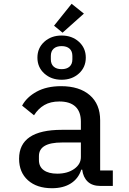

<svg xmlns="http://www.w3.org/2000/svg" viewBox="-20 -984 680 1016"><path d="M415 -86H410Q395 -39 355 -13.5Q315 12 255 12Q175 12 128 -30Q81 -72 81 -144Q81 -297 307 -297H408V-340Q408 -393 379 -420Q350 -447 294 -447Q247 -447 214.5 -428Q182 -409 160 -374L97 -425Q121 -470 174 -499Q227 -528 303 -528Q400 -528 455 -480.5Q510 -433 510 -347V-82H577V0H512Q468 0 444 -23Q420 -46 415 -86ZM283 -65Q337 -65 372.5 -90Q408 -115 408 -153V-230H308Q186 -230 186 -158V-137Q186 -102 211.5 -83.5Q237 -65 283 -65ZM311 -811 266 -848 359 -964 424 -912ZM306 -796Q361 -796 397.5 -763Q434 -730 434 -679Q434 -628 397.5 -595Q361 -562 306 -562Q251 -562 214.5 -595Q178 -628 178 -679Q178 -730 214.5 -763Q251 -796 306 -796ZM306 -618Q333 -618 348 -631.5Q363 -645 363 -670V-688Q363 -713 348 -726.5Q333 -740 306 -740Q279 -740 264 -726.5Q249 -713 249 -688V-670Q249 -645 264 -631.5Q279 -618 306 -618Z"/></svg>

Font: Writer Medium
Style: Regular
Weight: 500
Monospace: yes
Designer: Mike Abbink, Paul van der Laan, Pieter van Rosmalen
Foundry: Bold Monday
Version: Version 2.001 2020